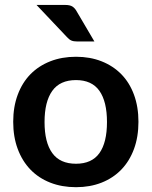

<svg xmlns="http://www.w3.org/2000/svg" viewBox="-20 -751 614 778"><path d="M288 -521Q345 -521 391.8 -502.5Q438.5 -484 471.8 -450Q505 -416 523 -367Q541 -318 541 -257.5Q541 -196.5 523 -147.5Q505 -98.5 471.8 -64Q438.5 -29.5 391.8 -11Q345 7.5 288 7.5Q230.5 7.5 183.5 -11Q136.5 -29.5 103.2 -64Q70 -98.5 51.8 -147.5Q33.5 -196.5 33.5 -257.5Q33.5 -318 51.8 -367Q70 -416 103.2 -450Q136.5 -484 183.5 -502.5Q230.5 -521 288 -521ZM288 -87.5Q352 -87.5 382.8 -130.5Q413.5 -173.5 413.5 -256.5Q413.5 -339.5 382.8 -383Q352 -426.5 288 -426.5Q223 -426.5 191.8 -382.8Q160.5 -339 160.5 -256.5Q160.5 -174 191.8 -130.8Q223 -87.5 288 -87.5ZM243.5 -731Q264 -731 274 -724.2Q284 -717.5 291 -704.5L362.5 -583H292Q278 -583 269.2 -586.8Q260.5 -590.5 251.5 -600.5L128 -731Z"/></svg>

Font: LatoLatin
Style: Bold
Weight: 700
Designer: Lukasz Dziedzic with Adam Twardoch and Botio Nikoltchev
Foundry: tyPoland Lukasz Dziedzic
Version: Version 2.015; 2015-08-06; http://www.latofonts.com/